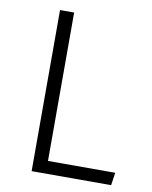

<svg xmlns="http://www.w3.org/2000/svg" viewBox="-79 -744 635 804"><g transform="rotate(10 238.5 -342.5)"><path d="M171 -54H457L449 0H111V-685H171Z"/></g></svg>

Font: Statis Sans Light
Style: Regular
Weight: 300
Designer: bBox Type GmbH
Foundry: bBox Type GmbH
Version: Version 1.000